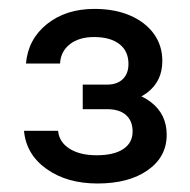

<svg xmlns="http://www.w3.org/2000/svg" viewBox="-20 -777 436 440"><path d="M267.2 -583.1H169.6V-526.8H267.2ZM225.5 -539Q284.4 -539 318.2 -565.3Q352 -591.6 352 -637.1Q352 -673 332.3 -699.9Q312.6 -726.7 277.6 -741.7Q242.6 -756.6 196.5 -756.6Q131 -756.6 87.7 -721.9Q44.4 -687.3 39.5 -631.4H117.6Q119 -659 140 -675.6Q161 -692.1 195.7 -692.1Q232.7 -692.1 253.6 -676Q274.4 -659.9 274.4 -630.5Q274.4 -608.1 261.3 -595.6Q248.3 -583.1 225.5 -583.1ZM225.5 -571.1V-526.8Q253.8 -526.8 268.8 -513.3Q283.9 -499.9 283.9 -475.6Q283.9 -449.6 262.4 -435.4Q241 -421.2 201.5 -421.2Q163.1 -421.2 139.4 -436.2Q115.6 -451.2 113.1 -477.2H35Q39.9 -423.1 86.7 -389.8Q133.5 -356.5 203.6 -356.5Q275 -356.5 318.5 -386.9Q362 -417.4 362 -468.1Q362 -515.4 325.6 -543.2Q289.2 -571.1 225.5 -571.1Z"/></svg>

Font: Overused Grotesk Light
Style: Regular
Weight: 300
Designer: RandomMaerks
Version: Version 0.005